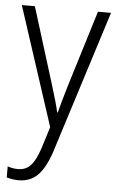

<svg xmlns="http://www.w3.org/2000/svg" viewBox="-55 -570 515 849"><g transform="rotate(5 203.0 -145.5)"><path d="M65 -532 170 -194Q196 -111 204 -73H207Q216 -110 241 -194L345 -532H403L203 99Q179 173 145.5 207Q112 241 60 241Q34 241 7 233V184Q29 192 54 192Q87 192 109 169Q131 146 149 91L179 -5L7 -532Z"/></g></svg>

Font: Noto Sans UI NarrowLight
Style: Regular
Weight: 300
Width: 4
Designer: Monotype Design Team
Foundry: Monotype Imaging Inc.
Version: Version 1.001